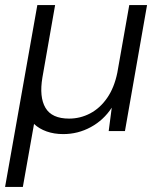

<svg xmlns="http://www.w3.org/2000/svg" viewBox="-33 -516 627 756"><path d="M-13 220 114 -496H184L134 -211Q121 -134 146 -91.5Q171 -49 239 -49Q283 -49 322 -69.5Q361 -90 389 -130.5Q417 -171 429 -230L476 -496H546L459 0H395L407 -92Q375 -43 324.5 -15.5Q274 12 216 12Q180 12 150.5 1.5Q121 -9 101 -28L57 220Z"/></svg>

Font: DM Sans 18pt Light
Style: Italic
Weight: 300
Italic angle: -10°
Designer: Colophon Foundry, Jonny Pinhorn
Foundry: Colophon Foundry
Version: Version 4.004;gftools[0.9.30]